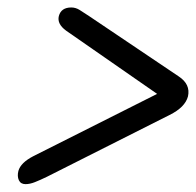

<svg xmlns="http://www.w3.org/2000/svg" viewBox="-20 -594 512 501"><path d="M133.5 -552Q139.5 -574.5 166 -574.5Q177.5 -574.5 187.8 -568Q198 -561.5 212.5 -552L446.5 -394.5Q477.5 -374 470.5 -342.5Q463 -314 422.5 -294L103 -133Q84.5 -124 71.2 -118.8Q58 -113.5 46.5 -113.5Q34 -113.5 29.2 -123.8Q24.5 -134 28 -148Q34 -169.5 67 -186.5L390 -349L152.5 -514Q128.5 -531.5 133.5 -552Z"/></svg>

Font: Fraunces 144pt S100
Style: Italic
Weight: 400
Italic angle: -16°
Version: Version 1.000; ttfautohint (v1.8.3)